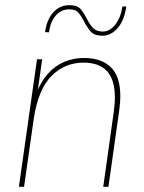

<svg xmlns="http://www.w3.org/2000/svg" viewBox="-20 -722 557 742"><path d="M53 0 123 -493H143L124 -359L120 -360Q138 -407 165.5 -437.5Q193 -468 228.5 -483Q264 -498 305 -498Q371 -498 408 -462.5Q445 -427 445 -350Q445 -340 444 -326.5Q443 -313 441 -297L399 0H379L420 -292Q422 -306 423 -320.5Q424 -335 424 -345Q424 -414 393.5 -447Q363 -480 303 -480Q230 -480 178.5 -428Q127 -376 110 -260L73 0ZM377 -584Q343 -584 329 -601.5Q315 -619 305 -639Q296 -657 284.5 -671.5Q273 -686 248 -686Q217 -686 196 -662.5Q175 -639 169 -597L154 -598Q161 -647 186 -674.5Q211 -702 248 -702Q280 -702 293 -685.5Q306 -669 316 -649Q327 -627 340 -613.5Q353 -600 378 -600Q404 -600 425.5 -627Q447 -654 453 -697H468Q461 -644 435 -614Q409 -584 377 -584Z"/></svg>

Font: Hanken Grotesk Thin
Style: Italic
Weight: 250
Italic angle: -8°
Designer: Alfredo Marco Pradil
Foundry: Hanken Design Co.
Version: Version 3.013